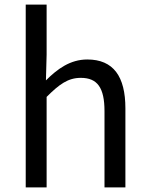

<svg xmlns="http://www.w3.org/2000/svg" viewBox="-20 -816 647 836"><path d="M92 0H183V-394C238 -449 276 -477 332 -477C404 -477 435 -434 435 -332V0H526V-344C526 -483 474 -557 360 -557C286 -557 230 -516 180 -466L183 -578V-796H92Z"/></svg>

Font: Noto Sans CJK SC Regular
Style: Regular
Weight: 400
Designer: Ryoko NISHIZUKA (kana & ideographs); Paul D. Hunt (Latin, Greek & Cyrillic); Wenlong ZHANG (bopomofo); Sandoll Communica
Foundry: Adobe Systems Incorporated
Version: Version 1.004;PS 1.004;hotconv 1.0.82;makeotf.lib2.5.63406